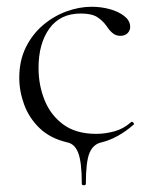

<svg xmlns="http://www.w3.org/2000/svg" viewBox="-20 -415 447 568"><path d="M222 129Q222 65 211.5 37.5Q201 10 178 6Q128 -6 97 -36Q66 -66 51.5 -105.5Q37 -145 37 -185Q37 -235 56 -274Q75 -313 106.5 -340Q138 -367 176 -381Q214 -395 251 -395Q279 -395 304.5 -388Q330 -381 347 -368Q364 -355 365 -338Q366 -326 358 -317.5Q350 -309 336 -309Q322 -309 312 -318Q302 -327 296 -337Q284 -354 267.5 -364.5Q251 -375 219 -375Q158 -375 126 -330.5Q94 -286 94 -214Q94 -163 112 -118.5Q130 -74 167.5 -46.5Q205 -19 265 -19Q291 -19 318.5 -26.5Q346 -34 368 -54Q371 -56 374.5 -52Q378 -48 375 -46Q352 -26 328.5 -13Q305 0 281 6Q256 11 245 37Q234 63 234 129Q234 133 228 133Q222 133 222 129Z"/></svg>

Font: Cormorant Garamond Light
Style: Regular
Weight: 300
Designer: Christian Thalmann (Catharsis Fonts)
Foundry: Catharsis Fonts
Version: Version 4.001